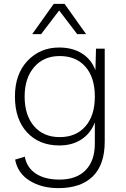

<svg xmlns="http://www.w3.org/2000/svg" viewBox="-20 -755 649 990"><path d="M424 -579H378L285 -701L192 -579H146L257 -735H313ZM281 215Q194 215 132.5 176.5Q71 138 58 68L108 53Q118 109 164.5 140Q211 171 287 171Q374 171 421.5 122.5Q469 74 469 -15V-124Q448 -68 400.5 -36.5Q353 -5 286 -5Q182 -5 119.5 -72.5Q57 -140 57 -257Q57 -373 122 -441.5Q187 -510 285 -510Q354 -510 402.5 -479.5Q451 -449 472 -393L475 -504H520V-25Q520 94 458.5 154.5Q397 215 281 215ZM469 -257Q469 -356 420.5 -411Q372 -466 288 -466Q205 -466 156 -409Q107 -352 107 -257Q107 -161 155.5 -104.5Q204 -48 288 -48Q372 -48 420.5 -103.5Q469 -159 469 -257Z"/></svg>

Font: Elaine Sans Light
Style: Regular
Weight: 300
Designer: Wei Huang
Foundry: Wei Huang
Version: Version 2.001;December 24, 2019;FontCreator 12.0.0.2547 64-b